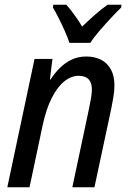

<svg xmlns="http://www.w3.org/2000/svg" viewBox="-20 -786 540 806"><path d="M10.7 0 125 -538.6H200.2L189.5 -451.7H191.9Q209 -478.5 231 -500.5Q252.9 -522.5 280.8 -535.6Q308.6 -548.8 341.8 -548.8Q377.4 -548.8 404.1 -535.2Q430.7 -521.5 445.6 -494.4Q460.4 -467.3 460.4 -427.2Q460.4 -406.2 456.5 -381.6Q452.6 -356.9 447.8 -333.5L376.5 0H283.7L354 -331.5Q358.9 -354 362.3 -374.5Q365.7 -395 365.7 -411.1Q365.7 -439 351.8 -453.4Q337.9 -467.8 310.5 -467.8Q278.8 -467.8 249.8 -444.3Q220.7 -420.9 197.3 -374.8Q173.8 -328.6 159.2 -260.7L104 0ZM271.5 -606Q264.6 -627.4 252.4 -655Q240.2 -682.6 226.8 -709.2Q213.4 -735.8 202.1 -754.4L203.6 -766.1H258.3Q268.1 -755.4 279.1 -741.2Q290 -727.1 302 -710Q314 -692.9 324.7 -674.3Q352.5 -701.2 379.6 -724.9Q406.7 -748.5 431.6 -766.1H489.7L488.8 -754.4Q471.7 -738.3 446.3 -710.9Q420.9 -683.6 396.5 -655.3Q372.1 -627 358.9 -606Z"/></svg>

Font: Open Sans SemiCondensed Medium
Style: Italic
Weight: 500
Width: 4
Italic angle: -12°
Designer: Monotype Design Team
Foundry: Monotype Imaging Inc.
Version: Version 3.000